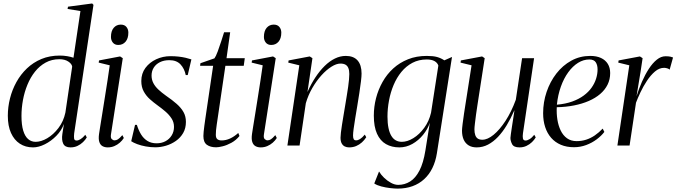

<svg xmlns="http://www.w3.org/2000/svg" viewBox="-20 -837 3890 1104"><path d="M406.5 -70.5Q404.5 -53 406 -41Q407.5 -29 420.5 -29Q430.5 -29 443.5 -37Q456.5 -45 470.5 -62L479 -47Q471 -33 457.2 -19.8Q443.5 -6.5 425.5 2Q407.5 10.5 385.5 10.5Q353.5 10.5 343.5 -11Q333.5 -32.5 338.5 -66L347.5 -124.5Q334 -86.5 304 -56Q274 -25.5 238 -7.5Q202 10.5 170 10.5Q126.5 10.5 94 -10.8Q61.5 -32 43.2 -72.5Q25 -113 25 -171.5Q25 -221.5 37.5 -271.2Q50 -321 74.5 -365.2Q99 -409.5 135 -443.8Q171 -478 218.2 -497.8Q265.5 -517.5 323.5 -517.5Q346 -517.5 366.5 -514Q387 -510.5 402.5 -505L442.5 -773.5L368.5 -785.5L371 -798.5L510 -817L517.5 -809ZM395 -454Q393 -469.5 373 -483Q353 -496.5 321.5 -496.5Q277.5 -496.5 242.5 -477.2Q207.5 -458 181.2 -425Q155 -392 137.8 -350Q120.5 -308 112 -261.8Q103.5 -215.5 103.5 -170Q103.5 -119 113.5 -86Q123.5 -53 141.8 -37.2Q160 -21.5 185 -21.5Q216.5 -21.5 251.8 -42.2Q287 -63 316 -100.8Q345 -138.5 356 -189.5Z M599.5 10.5Q582 10.5 569.2 3.2Q556.5 -4 551 -21Q545.5 -38 549.5 -66.5Q551 -77 556 -108.5Q561 -140 568.2 -184.5Q575.5 -229 583.2 -278.8Q591 -328.5 598.5 -376.2Q606 -424 611 -461.5L547.5 -477L549.5 -489.5L670.5 -512.5L686 -502.5L618 -64Q615 -44 622.8 -37Q630.5 -30 638.5 -30Q648.5 -30 658 -35.8Q667.5 -41.5 683.5 -60L692 -43.5Q683 -29 669 -16.8Q655 -4.5 637.5 3Q620 10.5 599.5 10.5ZM660 -578.5Q640 -578.5 629 -592Q618 -605.5 618 -624.5Q618 -658.5 633.8 -677Q649.5 -695.5 674.5 -695.5Q696 -695.5 707 -682Q718 -668.5 718 -649.5Q718 -616 702 -597.2Q686 -578.5 660 -578.5Z M1059.5 -405.5H1048Q1040.5 -442.5 1017.8 -466.8Q995 -491 954 -491Q922.5 -491 899.5 -479.5Q876.5 -468 864 -448Q851.5 -428 851.5 -402.5Q851.5 -379 861.8 -359.2Q872 -339.5 890.8 -322Q909.5 -304.5 934 -287Q970.5 -262 996 -239.5Q1021.5 -217 1035.2 -192.5Q1049 -168 1049 -136Q1049 -99.5 1033.2 -72.2Q1017.5 -45 991.5 -26.8Q965.5 -8.5 934.5 0.8Q903.5 10 873.5 10Q845.5 10 818.2 5Q791 0 769 -8.2Q747 -16.5 734.5 -25L756.5 -119H767Q776.5 -88 791.2 -64Q806 -40 828 -26.5Q850 -13 880.5 -13Q909 -13 931.5 -25Q954 -37 967.2 -58.5Q980.5 -80 980.5 -107.5Q980.5 -134.5 966.2 -156.2Q952 -178 930.2 -196.5Q908.5 -215 885.5 -231.5Q864 -247 842.5 -266Q821 -285 806.8 -310.5Q792.5 -336 792.5 -371Q792.5 -414.5 816.2 -446.5Q840 -478.5 878.2 -496.2Q916.5 -514 960 -514Q985.5 -514 1007.2 -511.5Q1029 -509 1047.2 -504.8Q1065.5 -500.5 1080.5 -495.5Z M1233.5 -169.5Q1229 -139.5 1226.2 -120.2Q1223.5 -101 1222.2 -88Q1221 -75 1221 -62Q1221 -43.5 1230 -36.5Q1239 -29.5 1254.5 -29.5Q1278.5 -29.5 1302.8 -40.5Q1327 -51.5 1350 -72.5L1357 -55Q1336.5 -30 1310.2 -15.8Q1284 -1.5 1260.2 4.2Q1236.5 10 1223 10Q1189.5 10 1169.5 -4.5Q1149.5 -19 1149.5 -55Q1149.5 -64.5 1151 -79.8Q1152.5 -95 1155 -113.8Q1157.5 -132.5 1160.5 -153.2Q1163.5 -174 1166.5 -194L1205.5 -458.5H1130.5L1132.5 -473.5L1213 -501.5Q1221 -512 1231.8 -540.8Q1242.5 -569.5 1252.5 -601Q1262.5 -632.5 1268.5 -651.5H1303.5L1282.5 -502.5H1387.5L1381.5 -458.5H1276Z M1479 10.5Q1461.5 10.5 1448.8 3.2Q1436 -4 1430.5 -21Q1425 -38 1429 -66.5Q1430.5 -77 1435.5 -108.5Q1440.5 -140 1447.8 -184.5Q1455 -229 1462.8 -278.8Q1470.5 -328.5 1478 -376.2Q1485.5 -424 1490.5 -461.5L1427 -477L1429 -489.5L1550 -512.5L1565.5 -502.5L1497.5 -64Q1494.5 -44 1502.2 -37Q1510 -30 1518 -30Q1528 -30 1537.5 -35.8Q1547 -41.5 1563 -60L1571.5 -43.5Q1562.5 -29 1548.5 -16.8Q1534.5 -4.5 1517 3Q1499.5 10.5 1479 10.5ZM1539.5 -578.5Q1519.5 -578.5 1508.5 -592Q1497.5 -605.5 1497.5 -624.5Q1497.5 -658.5 1513.2 -677Q1529 -695.5 1554 -695.5Q1575.5 -695.5 1586.5 -682Q1597.5 -668.5 1597.5 -649.5Q1597.5 -616 1581.5 -597.2Q1565.5 -578.5 1539.5 -578.5Z M1748 -308Q1768.5 -354 1793.5 -392Q1818.5 -430 1846.8 -457.8Q1875 -485.5 1905.8 -500.5Q1936.5 -515.5 1968.5 -515.5Q2013 -515.5 2036 -489.5Q2059 -463.5 2059 -414Q2059 -398.5 2055.5 -369Q2052 -339.5 2046.2 -302.2Q2040.5 -265 2034 -226Q2028 -190.5 2022.5 -156.8Q2017 -123 2013.5 -97.2Q2010 -71.5 2010 -58Q2010 -43.5 2013.8 -36.8Q2017.5 -30 2028 -30Q2038 -30 2050.2 -37.5Q2062.5 -45 2077.5 -63L2086 -48Q2075.5 -31.5 2060.8 -18.2Q2046 -5 2027.8 2.8Q2009.5 10.5 1987 10.5Q1973.5 10.5 1962.2 5Q1951 -0.5 1944.5 -12.8Q1938 -25 1938 -45.5Q1938 -55.5 1940.2 -74.8Q1942.5 -94 1946.5 -119.8Q1950.5 -145.5 1955.5 -175Q1960.5 -204.5 1965.5 -235Q1970 -262 1974.2 -288Q1978.5 -314 1981.8 -337.2Q1985 -360.5 1986.8 -379.5Q1988.5 -398.5 1988.5 -411.5Q1988.5 -432 1983.2 -445.2Q1978 -458.5 1966.8 -465Q1955.5 -471.5 1937.5 -471.5Q1914.5 -471.5 1885.8 -453.5Q1857 -435.5 1828.2 -403.8Q1799.5 -372 1775.8 -331Q1752 -290 1738.5 -243.5L1702.5 0H1632.5L1701 -461.5L1637.5 -477L1639.5 -489.5L1761 -512.5L1776.5 -502.5Z M2492 45Q2484.5 92 2466.2 129.2Q2448 166.5 2419.2 193Q2390.5 219.5 2352 233.5Q2313.5 247.5 2266 247.5Q2249 247.5 2223.2 244.5Q2197.5 241.5 2172.5 235Q2147.5 228.5 2132 218L2159.5 149Q2170 167 2188.2 184.8Q2206.5 202.5 2228 214.2Q2249.5 226 2270 226Q2307 226 2338.2 206.5Q2369.5 187 2392 143.5Q2414.5 100 2426 28.5L2451.5 -131Q2439 -94 2412.5 -61.5Q2386 -29 2350.8 -9.2Q2315.5 10.5 2276.5 10.5Q2232.5 10.5 2199.2 -8.5Q2166 -27.5 2147.8 -68Q2129.5 -108.5 2129.5 -172Q2129.5 -223 2142.2 -272.5Q2155 -322 2179.8 -366Q2204.5 -410 2241.2 -443.5Q2278 -477 2326.2 -496.2Q2374.5 -515.5 2434 -515.5Q2471 -515.5 2493.2 -509.2Q2515.5 -503 2535 -490L2579 -509.5ZM2500.5 -460Q2495 -476.5 2478.2 -485.8Q2461.5 -495 2434 -495Q2388 -495 2351.5 -475.8Q2315 -456.5 2288 -423.5Q2261 -390.5 2243.2 -348.2Q2225.5 -306 2216.8 -259.2Q2208 -212.5 2208 -167Q2208 -128.5 2213.8 -101Q2219.5 -73.5 2230.2 -55.8Q2241 -38 2256.2 -29.8Q2271.5 -21.5 2290.5 -21.5Q2322.5 -21.5 2357 -42.8Q2391.5 -64 2419.2 -101.8Q2447 -139.5 2458.5 -189Z M2721 10.5Q2693.5 10.5 2674.8 -1Q2656 -12.5 2646.2 -34Q2636.5 -55.5 2636.5 -86Q2636.5 -96.5 2640 -124.8Q2643.5 -153 2648.5 -186.2Q2653.5 -219.5 2657.8 -246Q2662 -272.5 2663 -279L2691.5 -461.5L2628 -477L2630 -489.5L2752 -512.5L2767 -502.5L2731 -270Q2729 -256 2725 -231Q2721 -206 2717.2 -178.2Q2713.5 -150.5 2710.8 -127.2Q2708 -104 2708 -93.5Q2708 -73.5 2712.8 -60Q2717.5 -46.5 2727.5 -40Q2737.5 -33.5 2753.5 -33.5Q2783.5 -33.5 2818.2 -62Q2853 -90.5 2886.8 -142.2Q2920.5 -194 2946 -263.5L2982 -502.5H3051L2987 -70.5Q2984.5 -53 2986.8 -41Q2989 -29 3002 -29Q3012 -29 3025.2 -37Q3038.5 -45 3052 -62L3060.5 -47Q3052.5 -33 3038.8 -19.8Q3025 -6.5 3007 2Q2989 10.5 2967 10.5Q2934 10.5 2924.5 -8.2Q2915 -27 2915 -44Q2915 -48 2917.5 -66.5Q2920 -85 2924 -110.5Q2928 -136 2931.8 -160.8Q2935.5 -185.5 2938 -201.5H2937Q2917 -156 2893.8 -117.2Q2870.5 -78.5 2843.5 -50Q2816.5 -21.5 2786 -5.5Q2755.5 10.5 2721 10.5Z M3455 -78.5Q3438 -56 3411 -35.8Q3384 -15.5 3350.5 -3Q3317 9.5 3280.5 9.5Q3238 9.5 3205 -4.5Q3172 -18.5 3149.2 -44.5Q3126.5 -70.5 3114.8 -106.2Q3103 -142 3103 -186Q3103 -249.5 3123 -308.5Q3143 -367.5 3179.2 -414.2Q3215.5 -461 3265 -488.2Q3314.5 -515.5 3374 -515.5Q3410.5 -515.5 3436 -503.5Q3461.5 -491.5 3475 -469.5Q3488.5 -447.5 3488.5 -417Q3488.5 -380.5 3473.5 -350.2Q3458.5 -320 3431 -296.5Q3403.5 -273 3365.5 -256.5Q3327.5 -240 3281 -230.8Q3234.5 -221.5 3181.5 -220.5Q3179.5 -184 3185 -149.2Q3190.5 -114.5 3204 -86.5Q3217.5 -58.5 3240.2 -42Q3263 -25.5 3295.5 -25.5Q3324.5 -25.5 3350.2 -33.8Q3376 -42 3399.8 -58.2Q3423.5 -74.5 3445.5 -97.5ZM3368.5 -495Q3335 -495 3304 -475.8Q3273 -456.5 3247.5 -421.5Q3222 -386.5 3205 -339Q3188 -291.5 3182 -235Q3232 -239.5 3270.2 -253.2Q3308.5 -267 3336.2 -287.5Q3364 -308 3381.5 -332.8Q3399 -357.5 3407.5 -384.5Q3416 -411.5 3416 -438Q3416 -463 3405.5 -479Q3395 -495 3368.5 -495Z M3530 0 3598.5 -461.5 3535 -477 3537 -489.5 3659.5 -512.5 3675 -502.5 3663 -423 3640 -283.5Q3653.5 -326.5 3671.5 -367.5Q3689.5 -408.5 3711 -441.5Q3732.5 -474.5 3756.8 -494Q3781 -513.5 3806.5 -513.5Q3824.5 -513.5 3834.5 -511.2Q3844.5 -509 3850 -506.5L3830.5 -436.5Q3826.5 -441 3816.8 -444Q3807 -447 3798.5 -447Q3771 -447 3746 -425.8Q3721 -404.5 3699.8 -372.2Q3678.5 -340 3662.5 -306Q3646.5 -272 3637 -246.5L3600 0Z"/></svg>

Font: Merriweather 144pt Light
Style: Italic
Weight: 300
Italic angle: -7.8°
Version: Version 2.101